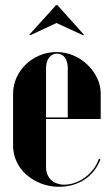

<svg xmlns="http://www.w3.org/2000/svg" viewBox="-20 -704 425 734"><path d="M30 -345V-148Q30 -115 43.5 -86Q57 -57 81 -36Q105 -15 137 -2.5Q169 10 205 10Q261 10 303 -17.5Q345 -45 364 -95L358 -97Q351 -76 337.5 -58Q324 -40 306 -26.5Q288 -13 267 -5.5Q246 2 226 2Q210 2 197 -3Q184 -8 175 -16.5Q166 -25 161 -37.5Q156 -50 156 -65V-443Q156 -468 167.5 -483.5Q179 -499 198 -499Q217 -499 228 -484Q239 -469 239 -443V-255H150V-249H365V-346Q365 -378 351 -406.5Q337 -435 314 -457Q291 -479 260.5 -492Q230 -505 196 -505Q162 -505 132 -492.5Q102 -480 79 -458Q56 -436 43 -407Q30 -378 30 -345ZM91 -570H97L196 -616L296 -570H302L200 -684H194Z"/></svg>

Font: Moniqa Black
Style: Regular
Weight: 900
Designer: Rajesh Rajput
Foundry: Rajesh Rajput
Version: Version 1.000